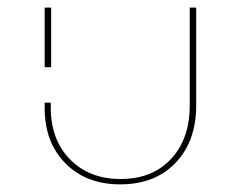

<svg xmlns="http://www.w3.org/2000/svg" viewBox="-20 -479 631 503"><path d="M295 4Q206 4 151.5 -51Q97 -106 97 -196V-210H113V-197Q113 -113 163.5 -61.5Q214 -10 296 -10Q379 -10 428 -62.5Q477 -115 477 -202V-459H494V-203Q494 -109 440 -52.5Q386 4 295 4ZM97 -303V-459H114V-303Z"/></svg>

Font: EauTestSC Thin
Style: Regular
Weight: 250
Designer: Christian Thalmann (Catharsis Fonts)
Version: Version 0.001;PS 000.001;hotconv 1.0.88;makeotf.lib2.5.64775